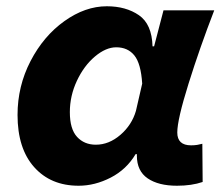

<svg xmlns="http://www.w3.org/2000/svg" viewBox="-20 -580 704 613"><path d="M36 -213Q36 -305 77.5 -385Q119 -465 185.5 -512.5Q252 -560 321 -560Q382 -560 423.5 -531.5Q465 -503 467 -432H472L502 -547H664Q618 -428 582 -313Q546 -198 546 -157Q546 -116 590 -116Q601 -116 610 -117.5Q619 -119 626 -121L627 1Q592 13 545 13Q486 13 451.5 -10.5Q417 -34 417 -83V-88H413Q384 -39 333.5 -13Q283 13 231 13Q142 13 89 -46.5Q36 -106 36 -213ZM414 -226 434 -313Q430 -377 409 -403Q388 -429 351 -429Q318 -429 283 -399.5Q248 -370 225.5 -322Q203 -274 203 -222Q203 -168 226 -143Q249 -118 286 -118Q328 -118 364.5 -149.5Q401 -181 414 -226Z"/></svg>

Font: Nebula Sans Bold
Style: Regular
Weight: 700
Italic angle: -9°
Designer: Paul D. Hunt for Adobe (as Source Sans)
Foundry: Nebula Entertainment & Broadcasting LLC
Version: Version 1.010